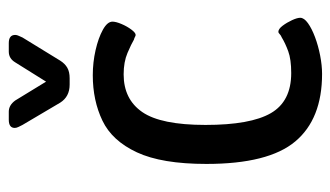

<svg xmlns="http://www.w3.org/2000/svg" viewBox="-182 -584 771 448"><g transform="rotate(-90 204.0 -359.5)"><path d="M256 6Q151 6 98.5 -56.5Q46 -119 46 -264Q46 -368 73 -426Q100 -484 147 -506.5Q194 -529 253 -529Q283 -529 311.5 -522.5Q340 -516 359 -505.5Q378 -495 378 -483Q378 -475 372.5 -462Q367 -449 359.5 -439Q352 -429 347 -429Q345 -429 342.5 -430.5Q340 -432 336 -433Q326 -439 305 -448Q284 -457 255 -457Q197 -457 167 -413.5Q137 -370 137 -266Q137 -161 164.5 -113.5Q192 -66 258 -66Q290 -66 309 -73Q328 -80 341 -88Q346 -90 349 -93Q352 -96 354 -96Q361 -96 368.5 -86Q376 -76 381.5 -64Q387 -52 387 -45Q387 -36 374.5 -27Q362 -18 342 -10.5Q322 -3 299 1.5Q276 6 256 6ZM231 -583Q217 -583 206.5 -588.5Q196 -594 189 -605L137 -693Q135 -697 132.5 -702Q130 -707 130 -711Q130 -725 149 -725H168Q183 -725 194 -710L238 -638L283 -710Q292 -725 308 -725H328Q347 -725 347 -710Q347 -706 345 -702Q343 -698 341 -693L287 -605Q280 -594 270.5 -588.5Q261 -583 246 -583Z"/></g></svg>

Font: Asap Condensed VF Beta
Style: Regular
Weight: 400
Designer: Pablo Cosgaya
Foundry: Omnibus-Type
Version: Version 1.008